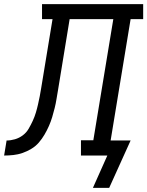

<svg xmlns="http://www.w3.org/2000/svg" viewBox="-76 -755 715 932"><path d="M375 157 445 0H317V-74H377L474 -662H262L206 -320Q202 -298 198.5 -275.5Q195 -253 189.5 -231Q184 -209 177.5 -187Q171 -165 161.5 -143.5Q152 -122 140 -101.5Q128 -81 112.5 -63Q97 -45 76 -32.5Q55 -20 33.5 -12.5Q12 -5 -11 -2.5Q-34 0 -56 0L-44 -73Q-24 -73 -3.5 -79Q17 -85 34.5 -98Q52 -111 63 -130Q74 -149 83 -168.5Q92 -188 98 -208Q104 -228 108.5 -248Q113 -268 117 -288Q121 -308 124 -328L179 -662H128V-735H619V-662H558L461 -73H558L454 157Z"/></svg>

Font: Iosevka HT Extended
Style: Italic
Weight: 400
Width: 7
Italic angle: -9°
Monospace: yes
Designer: Belleve Invis
Foundry: Belleve Invis
Version: Version 32.3.0; ttfautohint (v1.8.4)